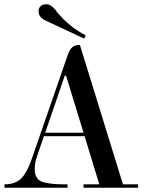

<svg xmlns="http://www.w3.org/2000/svg" viewBox="-20 -881 676 901"><path d="M154 -148Q143 -118 143 -89.5Q143 -61 153.5 -46Q164 -31 187 -25Q222 -16 280 -16H297V0H1V-16Q54 -16 81.5 -45.5Q109 -75 130 -138L293 -609Q300 -631 306 -642Q320 -670 352 -670H355L557 -16H628V0H372V-16H446L377 -242H186ZM284 -526 192 -258H372L290 -526ZM161 -828Q161 -843 170.5 -852Q180 -861 199 -861Q218 -861 241 -834Q245 -826 254 -817Q263 -808 270.5 -799Q278 -790 283.5 -785.5Q289 -781 298 -772.5Q307 -764 315 -758Q323 -752 334 -744Q351 -732 382 -715L375 -700L195 -784Q161 -799 161 -828Z"/></svg>

Font: Elsie
Style: Regular
Weight: 400
Designer: Alejandro Inler
Foundry: Alejandro Inler
Version: 1.002